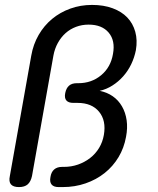

<svg xmlns="http://www.w3.org/2000/svg" viewBox="-20 -760 640 780"><path d="M110 -45Q105 -22 92.5 -11Q80 0 57 0Q34 0 24.5 -11Q15 -22 20 -45L107 -534Q115 -580 137 -618Q159 -656 191.5 -683Q224 -710 265.5 -725Q307 -740 354 -740Q401 -740 437.5 -726.5Q474 -713 497 -689Q520 -665 529.5 -631Q539 -597 532 -556Q526 -526 513 -499Q500 -472 480.5 -450Q461 -428 436.5 -412.5Q412 -397 385 -391Q415 -385 438 -369Q461 -353 475.5 -328Q490 -303 494.5 -271.5Q499 -240 492 -204Q484 -159 461.5 -121.5Q439 -84 405 -57Q371 -30 327.5 -15Q284 0 235 0H218Q198 0 189.5 -10.5Q181 -21 185 -41Q188 -61 200 -71.5Q212 -82 232 -82H239Q270 -82 297 -91.5Q324 -101 346 -118Q368 -135 382.5 -159Q397 -183 402 -212Q412 -270 382.5 -306Q353 -342 295 -342H278Q258 -342 249.5 -352Q241 -362 245 -382Q249 -402 260.5 -412Q272 -422 292 -422H298Q352 -422 391 -454.5Q430 -487 439 -541Q449 -595 421.5 -627.5Q394 -660 340 -660Q313 -660 289 -651Q265 -642 246.5 -625.5Q228 -609 215 -585.5Q202 -562 197 -534Z"/></svg>

Font: Maple Mono NL
Style: Italic
Weight: 400
Italic angle: -10°
Monospace: yes
Designer: subframe7536
Version: Version 7.000